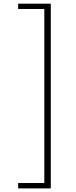

<svg xmlns="http://www.w3.org/2000/svg" viewBox="-20 -830 420 1068"><path d="M81 -809.5H262.5V218H81V188H226.5V-780H81Z"/></svg>

Font: Epilogue ExtraLight
Style: Regular
Weight: 250
Designer: Tyler Finck
Foundry: Etcetera Type Co
Version: Version 2.112